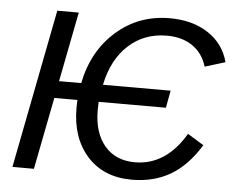

<svg xmlns="http://www.w3.org/2000/svg" viewBox="-51 -758 1009 828"><g transform="rotate(5 453.5 -344.0)"><path d="M548 10Q426 10 355 -69Q284 -148 284 -278L285 -312H185L124 0H31L165 -688H258L199 -386H295Q323 -527 421 -613Q518 -698 652 -698Q750 -698 818 -653.5Q886 -609 907 -530L819 -503Q802 -560 757 -591Q712 -622 646 -622Q548 -622 480 -560Q412 -498 389 -387H682L668 -312H377L376 -276Q376 -179 423.5 -122.5Q471 -66 555 -66Q689 -66 773 -208L843 -165Q787 -74 715 -32Q643 10 548 10Z"/></g></svg>

Font: Libra Sans
Style: Italic
Weight: 400
Italic angle: -12°
Foundry: Context Ltd
Version: Version 1.002